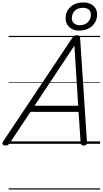

<svg xmlns="http://www.w3.org/2000/svg" viewBox="-71 -1179 841 1574"><path d="M-27 14Q-43 14 -49 5Q-55 -4 -45 -20L522 -869Q530 -880 537.5 -885Q545 -890 560 -890Q573 -890 579 -884.5Q585 -879 586 -863L642 -14Q643 0 636.5 7Q630 14 615 14Q601 14 596 8.5Q591 3 590 -10L573 -262H179L11 -9Q1 5 -6 9.5Q-13 14 -27 14ZM212 -312H570L539 -805ZM577 -928Q547 -928 522 -940Q497 -952 482 -975Q467 -998 467 -1030Q467 -1067 485 -1096Q503 -1125 535.5 -1142Q568 -1159 612 -1159Q643 -1159 669 -1147.5Q695 -1136 710 -1114Q725 -1092 725 -1059Q725 -1022 706.5 -992.5Q688 -963 655 -945.5Q622 -928 577 -928ZM579 -972Q624 -972 649 -997Q674 -1022 674 -1059Q674 -1088 655.5 -1101.5Q637 -1115 611 -1115Q566 -1115 542 -1090.5Q518 -1066 518 -1031Q518 -1002 537 -987Q556 -972 579 -972ZM0 365H750V375H0ZM0 -20H750V0H0ZM0 -505H750V-500H0ZM0 -885H750V-875H0Z"/></svg>

Font: Playwrite DK Uloopet Guides
Style: Regular
Weight: 400
Designer: Veronika Burian, José Scaglione
Foundry: TypeTogether
Version: Version 1.003